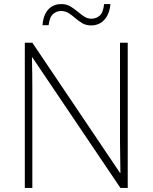

<svg xmlns="http://www.w3.org/2000/svg" viewBox="-20 -924 751 944"><path d="M608 0H572L139 -642H137Q138 -601 138.5 -562.5Q139 -524 139 -481V0H102V-714H139L570 -74H572Q572 -108 571 -151Q570 -194 570 -231V-714H608ZM189 -800Q193 -851 217.5 -877.5Q242 -904 282 -904Q306 -904 325 -893Q344 -882 360.5 -868Q377 -854 393.5 -843Q410 -832 429 -832Q452 -832 469.5 -846.5Q487 -861 492 -904H523Q518 -853 492.5 -826Q467 -799 428 -799Q403 -799 384.5 -810Q366 -821 350 -835Q334 -849 317.5 -859.5Q301 -870 280 -870Q259 -870 241.5 -855.5Q224 -841 219 -800Z"/></svg>

Font: Noto Sans ExtraLight
Style: Regular
Weight: 200
Designer: Monotype Design Team
Foundry: Monotype Imaging Inc.
Version: Version 2.007